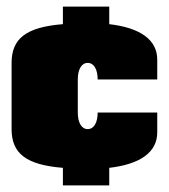

<svg xmlns="http://www.w3.org/2000/svg" viewBox="-20 -550 510 580"><path d="M170 -530V-477C58 -468 15 -433 15 -360V-160C15 -87 58 -52 170 -43V10H310V-43C405 -54 455 -91 455 -150V-210H275C275 -180 264 -160 245 -160C226 -160 215 -180 215 -210V-310C215 -340 226 -360 245 -360C264 -360 275 -340 275 -310H455V-370C455 -429 405 -466 310 -477V-530Z"/></svg>

Font: MikodacsPCS
Style: Regular
Weight: 900
Designer: gluk (gluksza@wp.pl)
Foundry: gluk (gluksza@wp.pl)
Version: Version 0.27